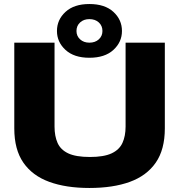

<svg xmlns="http://www.w3.org/2000/svg" viewBox="-20 -922 890 954"><path d="M424 12Q308 12 224.5 -18.5Q141 -49 96 -114Q51 -179 51 -284V-710H251V-293Q251 -246 266 -212Q281 -178 319 -160Q357 -142 427 -142Q496 -142 534.5 -160Q573 -178 588.5 -212Q604 -246 604 -293V-710H799V-284Q799 -179 754 -114Q709 -49 625.5 -18.5Q542 12 424 12ZM424 -635Q348 -635 305.5 -674Q263 -713 263 -768Q263 -824 305.5 -863Q348 -902 424 -902Q501 -902 543.5 -863Q586 -824 586 -768Q586 -713 543.5 -674Q501 -635 424 -635ZM424 -710Q453 -710 471 -726.5Q489 -743 489 -768Q489 -794 471 -810.5Q453 -827 424 -827Q396 -827 378 -810.5Q360 -794 360 -768Q360 -743 378 -726.5Q396 -710 424 -710Z"/></svg>

Font: Special Gothic Expanded One
Style: Regular
Weight: 400
Designer: Alistair McCready
Foundry: Monolith
Version: Version 1.010; ttfautohint (v1.8.4.7-5d5b)